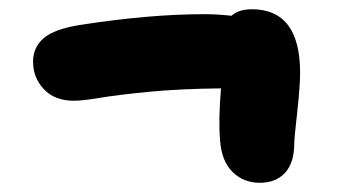

<svg xmlns="http://www.w3.org/2000/svg" viewBox="-20 -585 740 417"><path d="M140.1 -366.2Q99.1 -366.2 75.4 -391.1Q51.8 -416 51.8 -451.2Q51.8 -482.4 75 -502.2Q98.1 -522 153.8 -530.8Q303.7 -554.2 423.8 -554.2Q451.2 -554.2 482.9 -550.8Q498.5 -564.9 526.9 -564.9Q631.8 -564.9 631.8 -426.8Q631.8 -398.4 625.5 -341.1Q619.1 -283.7 619.1 -273.9Q619.1 -231.4 599.1 -209.7Q579.1 -188 543.9 -188Q509.3 -188 485.4 -211.2Q461.4 -234.4 458 -279.8Q454.1 -325.7 460 -393.1Q369.6 -392.1 302.2 -385.5Q234.9 -378.9 197.3 -372.6Q159.7 -366.2 140.1 -366.2Z"/></svg>

Font: Shantell Sans Bouncy
Style: Regular
Weight: 800
Designer: Stephen Nixon, Anya Danilova, Shantell Martin
Foundry: Arrow Type
Version: Version 1.006;[9816181b4]